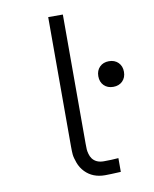

<svg xmlns="http://www.w3.org/2000/svg" viewBox="-99 -991 864 1075"><g transform="rotate(-10 333.5 -453.5)"><path d="M500 7.2Q438.2 10.4 410.2 10.4Q340.5 10.4 297.5 -33.9Q275.4 -56.6 264.3 -86.9Q253.3 -117.2 251.6 -135.1Q250 -153 250 -181.6V-916.7H333.3V-181.6Q333.3 -161.5 334 -150.4Q334.6 -139.3 338.9 -123.7Q343.1 -108.1 351.6 -96.4Q373 -67.7 416.7 -67.7Q460.9 -67.7 500 -71ZM488.9 -594.4Q509.1 -614.6 541.7 -614.6Q574.2 -614.6 594.4 -594.4Q614.6 -574.2 614.6 -541.7Q614.6 -509.1 594.4 -488.9Q574.2 -468.8 541.7 -468.8Q509.1 -468.8 488.9 -488.9Q468.8 -509.1 468.8 -541.7Q468.8 -574.2 488.9 -594.4Z"/></g></svg>

Font: Monoid
Style: Regular
Weight: 400
Width: 4
Monospace: yes
Designer: Andreas Larsen (@larsenwork)
Version: Version 0.61